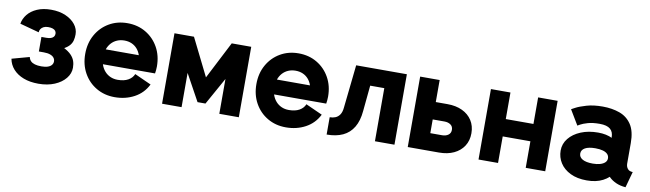

<svg xmlns="http://www.w3.org/2000/svg" viewBox="-35 -936 4611 1363"><g transform="rotate(10 2270.5 -255.0)"><path d="M252.4 -318.2Q232.8 -318.2 224.9 -318.2Q216.9 -318.2 216.9 -318.2V-213.3Q216.9 -213.3 225.6 -213.3Q234.4 -213.3 252.4 -213.3Q280.6 -213.3 298.8 -206.6Q317.1 -200 326 -188.5Q335 -177 335 -162.3Q335 -147.9 326 -136.6Q317.1 -125.2 298.8 -118.8Q280.6 -112.3 252.4 -112.3Q224.6 -112.3 205.3 -118Q185.9 -123.6 174.9 -135Q163.9 -146.3 160.4 -163.6L34.2 -128.9Q41.9 -86.4 70.4 -54.7Q98.8 -22.9 145.1 -5.1Q191.3 12.7 252.4 12.7Q318.1 12.7 368.3 -8.3Q418.5 -29.3 446.9 -64.5Q475.4 -99.6 475.4 -141.6Q475.4 -168 467.6 -190.2Q459.8 -212.4 441.3 -231.6Q422.8 -250.9 389.9 -268.1Q415.8 -282.5 429.2 -298.9Q442.7 -315.2 447.6 -334.9Q452.5 -354.5 452.5 -377.9Q452.5 -416.5 427.1 -449Q401.6 -481.4 356.4 -501Q311.3 -520.5 252.4 -520.5Q193.8 -520.5 151.1 -501.7Q108.5 -482.9 83.9 -452.1Q59.3 -421.4 53.3 -384.8L192.1 -347.2Q192.1 -359.9 199.2 -370.9Q206.3 -382 219.9 -388.8Q233.4 -395.5 252.4 -395.5Q271.7 -395.5 284.8 -391.2Q297.9 -386.9 304.8 -378.4Q311.6 -369.8 311.6 -357.4Q311.6 -345 304.8 -336.2Q297.9 -327.3 284.8 -322.8Q271.7 -318.2 252.4 -318.2Z M595.3 -310.5V-203.1H916L1018.2 -310.5ZM918.7 -174.2Q907.6 -146.2 877.9 -129.2Q848.2 -112.3 802.3 -112.3Q773 -112.3 749.3 -122.9Q725.6 -133.5 708.4 -152.8Q691.3 -172.1 682.1 -197.8Q672.9 -223.5 672.9 -253.9Q672.9 -285.1 682.1 -311Q691.3 -336.9 708.4 -355.9Q725.6 -374.9 749.5 -385.2Q773.3 -395.5 802.3 -395.5Q831.3 -395.5 854.8 -385.2Q878.2 -374.9 894.8 -355.9Q911.3 -336.9 920.1 -311Q928.9 -285.1 928.9 -253.9Q928.9 -240.1 924.4 -227.4Q919.8 -214.6 916 -203.1H1056.2Q1058.1 -215.5 1059.4 -228.2Q1060.7 -240.9 1060.7 -253.9Q1060.7 -331.2 1027.1 -391.4Q993.4 -451.6 935.1 -486Q876.8 -520.5 802.3 -520.5Q728.1 -520.5 669.7 -486Q611.3 -451.6 577.6 -391.4Q543.9 -331.2 543.9 -253.9Q543.9 -176.6 577.5 -116.4Q611 -56.2 669.6 -21.8Q728.1 12.7 802.3 12.7Q880.4 12.7 943.3 -21.2Q1006.2 -55.2 1038.5 -120.1Z M1417 -238.3 1555.3 -507.8 1653.9 -428.2 1445.9 -54.7H1388.7L1183.6 -428.2L1283.2 -507.8ZM1695.9 -507.8V0H1555.3V-507.8ZM1142.6 -507.8H1283.2V0H1142.6Z M1829.2 -310.5V-203.1H2149.9L2252.1 -310.5ZM2152.5 -174.2Q2141.5 -146.2 2111.8 -129.2Q2082.1 -112.3 2036.2 -112.3Q2006.9 -112.3 1983.2 -122.9Q1959.5 -133.5 1942.3 -152.8Q1925.2 -172.1 1916 -197.8Q1906.7 -223.5 1906.7 -253.9Q1906.7 -285.1 1916 -311Q1925.2 -336.9 1942.3 -355.9Q1959.5 -374.9 1983.3 -385.2Q2007.2 -395.5 2036.2 -395.5Q2065.2 -395.5 2088.7 -385.2Q2112.1 -374.9 2128.7 -355.9Q2145.2 -336.9 2154 -311Q2162.8 -285.1 2162.8 -253.9Q2162.8 -240.1 2158.3 -227.4Q2153.7 -214.6 2149.9 -203.1H2290.1Q2292 -215.5 2293.3 -228.2Q2294.6 -240.9 2294.6 -253.9Q2294.6 -331.2 2260.9 -391.4Q2227.2 -451.6 2168.9 -486Q2110.6 -520.5 2036.2 -520.5Q1962 -520.5 1903.6 -486Q1845.2 -451.6 1811.5 -391.4Q1777.8 -331.2 1777.8 -253.9Q1777.8 -176.6 1811.4 -116.4Q1844.9 -56.2 1903.5 -21.8Q1962 12.7 2036.2 12.7Q2114.3 12.7 2177.1 -21.2Q2240 -55.2 2272.4 -120.1Z M2817.8 -507.8H2452.3L2418.8 -196.7Q2415.8 -164.4 2403.3 -145.9Q2390.8 -127.5 2372.1 -119.8Q2353.3 -112.1 2331.1 -112.1V12.7Q2399.1 12.7 2447.3 -9.9Q2495.5 -32.5 2523.3 -79Q2551.2 -125.4 2557.4 -196.7L2575.4 -382.8H2677.1V0H2817.8Z M3054.2 -124.8V-223.8H3138.9Q3165.8 -223.8 3183.5 -211.1Q3201.2 -198.4 3201.2 -174.4Q3201.2 -150.4 3183.5 -137.6Q3165.8 -124.8 3138.9 -124.8ZM2913.6 -507.8V0H3138.9Q3199.8 0 3245.5 -21.5Q3291.2 -43.1 3316.5 -82.3Q3341.8 -121.5 3341.8 -174.4Q3341.8 -227.5 3316.5 -266.7Q3291.2 -306 3245.5 -327.5Q3199.8 -349 3138.9 -349H3054.2V-507.8Z M3423.8 -507.8V0H3564.5V-191.4H3764V0H3904.6V-507.8H3764V-316.4H3564.5V-507.8Z M4205.6 12.7Q4273 12.7 4320.7 -12Q4368.4 -36.7 4393.6 -77.7Q4418.8 -118.7 4418.8 -167.5Q4418.8 -216.3 4396.3 -254.3Q4373.8 -292.4 4331 -314.2Q4288.1 -335.9 4227.4 -335.9Q4157.8 -335.9 4103.5 -313.4Q4049.2 -290.9 4018 -252.1Q3986.8 -213.4 3986.8 -164.6Q3986.8 -115.7 4012.4 -75.5Q4038 -35.3 4087 -11.3Q4135.9 12.7 4205.6 12.7ZM4327.4 -167.5Q4327.4 -149.9 4314.6 -137.6Q4301.9 -125.3 4279.3 -118.8Q4256.7 -112.3 4227.4 -112.3Q4179.1 -112.3 4153.3 -126.7Q4127.4 -141.1 4127.4 -167.5Q4127.4 -193.8 4153.3 -208.3Q4179.1 -222.7 4227.4 -222.7Q4259.7 -222.7 4282 -216.2Q4304.4 -209.7 4315.9 -197.4Q4327.4 -185.1 4327.4 -167.5ZM4468.1 -154.8V-302.7Q4468.1 -388.2 4436 -436.3Q4403.9 -484.4 4349.4 -503.9Q4294.8 -523.4 4227.4 -523.4Q4160.7 -523.4 4111.6 -509Q4062.5 -494.6 4035.6 -480.2Q4008.7 -465.8 4008.7 -465.8L4072.8 -358.9Q4072.8 -358.9 4090.3 -368.9Q4107.9 -378.9 4142.2 -388.9Q4176.6 -398.9 4227.2 -398.9Q4254.2 -398.9 4273.2 -393.7Q4292.2 -388.5 4304.2 -378.1Q4316.1 -367.8 4321.8 -352.8Q4327.4 -337.8 4327.4 -317.8V-223.2L4340.1 -213.1V-127.9L4327.4 -116.7Q4327.4 -98.3 4337.4 -77.1Q4347.3 -56 4366.8 -36.7Q4386.4 -17.4 4416.1 -4Q4445.8 9.4 4485.6 12.7L4517.3 -102.5Q4492.7 -102.5 4480.4 -117.7Q4468.1 -132.8 4468.1 -154.8Z"/></g></svg>

Font: Giphurs SC
Style: Regular
Weight: 400
Version: Version 0.920